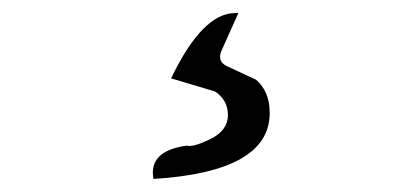

<svg xmlns="http://www.w3.org/2000/svg" viewBox="-20 -23 642 294"><path d="M215 251Q207 208 266 200Q275 203 302 190Q329 177 329 153Q329 130 309 117L242 97Q290 -3 340 -3H345L319 55Q312 72 329 79L372 99Q393 117 393 150Q393 240 215 251Z"/></svg>

Font: Swei Half Moon CJK TC
Style: DemiLight
Weight: 350
Version: Version 2.125